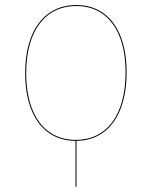

<svg xmlns="http://www.w3.org/2000/svg" viewBox="-20 -547 599 758"><path d="M479.9 -262C479.9 -429.5 403.5 -527.2 281 -527.2C159.6 -527.2 79.3 -431 79.3 -258.1C79.3 -91.5 154.2 8.5 278.1 9.1V190.6L282 190.2V9.1C403.7 7.5 479.9 -90.4 479.9 -262ZM279.1 5.2C156.9 5.2 83.4 -92.9 83.4 -258.1C83.4 -429.2 161.8 -523.3 281 -523.3C401.4 -523.3 475.8 -427.3 475.8 -262C475.8 -90.9 400.2 5.2 279.1 5.2Z"/></svg>

Font: Fira Sans Four
Style: Regular
Weight: 100
Designer: Carrois Corporate & Edenspiekermann AG
Foundry: Carrois Corporate GbR & Edenspiekermann AG
Version: Version 4.203;PS 004.203;hotconv 1.0.88;makeotf.lib2.5.64775